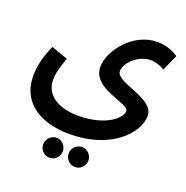

<svg xmlns="http://www.w3.org/2000/svg" viewBox="-148 -723 1095 1130"><g transform="rotate(20 399.0 -158.0)"><path d="M28 -149C28 17 163 100 345 100C601 100 742 -48 742 -158C742 -270 498 -278 498 -350C498 -404 572 -473 648 -473C677 -473 709 -462 735 -446L780 -546C752 -566 706 -587 648 -587C498 -587 381 -438 381 -335C381 -195 614 -192 614 -141C614 -96 525 -19 357 -19C226 -19 146 -77 146 -166C146 -208 157 -251 180 -311L76 -348C37 -261 28 -196 28 -149ZM443 271C476 271 504 243 504 209C504 175 476 146 443 146C408 146 380 175 380 209C380 243 408 271 443 271ZM283 271C317 271 344 243 344 209C344 175 317 146 283 146C249 146 221 175 221 209C221 243 249 271 283 271Z"/></g></svg>

Font: Noto Sans Arabic UI SmBd
Style: Regular
Weight: 600
Designer: Monotype Design Team, Nadine Chahine and Nizar Qandah
Foundry: Monotype Imaging Inc.
Version: Version 2.010